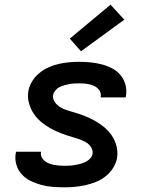

<svg xmlns="http://www.w3.org/2000/svg" viewBox="-20 -792 640 820"><path d="M255 8Q229 8 204 6Q179 4 155.5 -2.5Q132 -9 110.5 -19.5Q89 -30 73 -47.5Q57 -65 50 -88.5Q43 -112 47 -137Q48 -139 48 -140.5Q48 -142 49 -144H156Q155 -143 155 -142.5Q155 -142 155 -142Q153 -130 158 -120.5Q163 -111 171 -104.5Q179 -98 189 -94Q199 -90 210 -88Q221 -86 232 -85Q243 -84 255 -84Q266 -84 277 -84.5Q288 -85 299.5 -87Q311 -89 322.5 -92Q334 -95 344.5 -100Q355 -105 364 -114Q373 -123 375 -134Q377 -145 373 -155Q369 -165 362 -172.5Q355 -180 346 -185Q337 -190 327.5 -194Q318 -198 308 -201Q298 -204 288 -207Q264 -214 240.5 -223Q217 -232 195.5 -244Q174 -256 155.5 -271.5Q137 -287 123.5 -307.5Q110 -328 103.5 -352.5Q97 -377 101 -403Q105 -425 117.5 -445Q130 -465 148 -480Q166 -495 187.5 -504.5Q209 -514 231 -519Q253 -524 275 -526Q297 -528 319 -528Q344 -528 368 -525.5Q392 -523 415 -517Q438 -511 459 -500Q480 -489 494.5 -471.5Q509 -454 515.5 -431Q522 -408 518 -383Q518 -381 517.5 -379.5Q517 -378 517 -376H410Q410 -377 410 -377.5Q410 -378 410 -378Q413 -395 403.5 -407.5Q394 -420 380 -426Q366 -432 350.5 -434Q335 -436 319 -436Q308 -436 297.5 -435.5Q287 -435 276.5 -433Q266 -431 255 -428Q244 -425 234 -420Q224 -415 216.5 -406Q209 -397 207 -387Q205 -376 209 -366Q213 -356 220 -348.5Q227 -341 235.5 -335.5Q244 -330 253.5 -326Q263 -322 273 -319Q283 -316 293 -313H294Q318 -306 341 -297Q364 -288 385.5 -276Q407 -264 425.5 -248.5Q444 -233 457.5 -213Q471 -193 477.5 -168.5Q484 -144 480 -118Q476 -95 463 -74.5Q450 -54 431 -39Q412 -24 389.5 -15Q367 -6 344.5 -1Q322 4 299.5 6Q277 8 255 8ZM326 -573 278 -627 452 -772 511 -708Z"/></svg>

Font: Iosevka SS04 SmBd Ex Obl
Style: Regular
Weight: 600
Width: 7
Italic angle: -9°
Monospace: yes
Designer: Belleve Invis
Foundry: Belleve Invis
Version: Version 19.0.0; ttfautohint (v1.8.4)